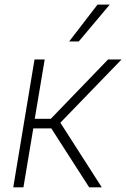

<svg xmlns="http://www.w3.org/2000/svg" viewBox="-20 -800 539 820"><path d="M36.6 0 127.4 -545.9H170.9L128.4 -292.5H196.8L441.4 -545.9H499L237.8 -275.9L414.6 0H360.8L199.2 -251.5H122.1L80.1 0ZM275.4 -623 396.5 -780.3H448.7L316.4 -623Z"/></svg>

Font: Inter Tight ExtraLight
Style: Italic
Weight: 250
Italic angle: -9.39999°
Designer: Rasmus Andersson
Foundry: rsms
Version: Version 3.004